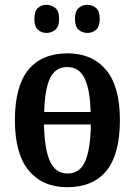

<svg xmlns="http://www.w3.org/2000/svg" viewBox="-20 -769 562 799"><path d="M259 10Q158 10 100 -59Q42 -128 42 -269Q42 -410 98 -478.5Q154 -547 262 -547Q363 -547 421 -478.5Q479 -410 479 -269Q479 -128 423.5 -59Q368 10 259 10ZM357 -303Q355 -396 332 -443Q309 -490 260 -490Q210 -490 188 -443Q166 -396 164 -303ZM262 -47Q313 -47 335 -99Q357 -151 358 -251H163Q165 -151 187.5 -99Q210 -47 262 -47ZM344 -632Q323 -632 307.5 -645Q292 -658 292 -690Q292 -723 307.5 -736Q323 -749 344 -749Q364 -749 379.5 -736Q395 -723 395 -690Q395 -658 379.5 -645Q364 -632 344 -632ZM173 -632Q153 -632 138 -645Q123 -658 123 -690Q123 -723 138 -736Q153 -749 173 -749Q194 -749 210 -736Q226 -723 226 -690Q226 -658 210 -645Q194 -632 173 -632Z"/></svg>

Font: Noto Serif Condensed SemiBold
Style: Regular
Weight: 600
Width: 3
Designer: Monotype Design Team
Foundry: Monotype Imaging Inc.
Version: Version 2.013